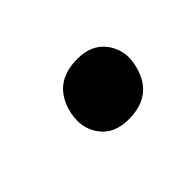

<svg xmlns="http://www.w3.org/2000/svg" viewBox="-40 -477 315 315"><g transform="rotate(-45 118.0 -319.0)"><path d="M129 -254.5Q95 -254.5 79 -277Q67.5 -293 67.5 -312.5Q67.5 -320 69 -328Q81 -384.5 139.5 -384.5Q172 -384.5 188.5 -363Q201 -346.5 201 -326Q201 -319.5 199.5 -312Q188 -254.5 129 -254.5Z"/></g></svg>

Font: Heraclito
Style: Italic
Weight: 400
Italic angle: -12°
Designer: Kostas Bartsokas (font) & Cristiano Sobral (main changes)
Foundry: Kostas Bartsokas (font) & Cristiano Sobral (main changes)
Version: Version 1.00;July 8, 2020;FontCreator 13.0.0.2655 64-bit